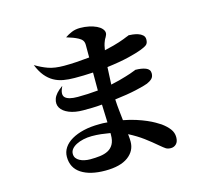

<svg xmlns="http://www.w3.org/2000/svg" viewBox="-117 -937 1234 1125"><g transform="rotate(-15 500.0 -375.0)"><path d="M142 -658Q180 -635 218 -621.5Q256 -608 313 -608Q351 -608 389 -610.5Q427 -613 467 -617V-693Q467 -710 459.5 -720.5Q452 -731 437 -739Q422 -747 406 -753Q390 -759 367 -766Q386 -779 408.5 -788.5Q431 -798 460 -798Q488 -798 513.5 -792.5Q539 -787 558 -778Q577 -769 588 -756.5Q599 -744 599 -731Q599 -721 591 -707Q589 -704 587 -700.5Q585 -697 583 -693Q579 -684 576 -675Q574 -670 572 -661Q570 -652 567 -634Q601 -642 622.5 -647.5Q644 -653 658 -658Q694 -670 709 -677Q714 -679 720 -681Q724 -683 723 -683Q733 -683 749 -681Q765 -679 780.5 -674Q796 -669 807 -659Q818 -649 818 -633Q818 -610 806 -600.5Q794 -591 767 -581Q741 -571 688.5 -558Q636 -545 556 -535Q554 -509 553.5 -484.5Q553 -460 551 -430Q580 -436 602 -442Q624 -448 644 -454Q662 -459 674 -463.5Q686 -468 694 -471Q699 -473 705 -475Q707 -477 708 -477Q747 -477 772 -467Q797 -457 797 -433Q797 -412 785 -400.5Q773 -389 754 -381Q734 -373 680.5 -361Q627 -349 551 -340Q553 -301 556.5 -271Q560 -241 563 -211Q605 -203 639 -192Q673 -181 699.5 -169.5Q726 -158 745 -147Q764 -136 776 -128Q805 -107 822 -84.5Q839 -62 839 -34Q839 -7 825.5 6.5Q812 20 793 20Q774 20 762.5 12.5Q751 5 731 -12Q695 -43 658 -70.5Q621 -98 571 -124Q573 -106 573.5 -96Q574 -86 574 -78Q574 -22 526.5 13Q479 48 388 48Q296 48 243 13.5Q190 -21 190 -88Q190 -118 206.5 -143Q223 -168 254 -186Q285 -204 327.5 -214Q370 -224 423 -224Q434 -224 445 -224Q456 -224 472 -222L468 -331Q436 -328 408.5 -327.5Q381 -327 354 -327Q304 -327 268.5 -341.5Q233 -356 219 -380Q205 -404 215.5 -434.5Q226 -465 270 -496L271 -495Q248 -449 267.5 -430Q287 -411 343 -411Q374 -411 404 -412.5Q434 -414 466 -417V-474V-526Q435 -524 408.5 -523.5Q382 -523 354 -523Q318 -523 286.5 -528.5Q255 -534 228.5 -549Q202 -564 180.5 -590Q159 -616 142 -658ZM319 -39Q351 -39 379 -42.5Q407 -46 428 -57Q449 -68 461 -89.5Q473 -111 473 -146V-157Q444 -162 417.5 -165Q391 -168 362 -168Q335 -168 310.5 -162.5Q286 -157 267.5 -147.5Q249 -138 238.5 -125Q228 -112 228 -96Q228 -81 235.5 -70.5Q243 -60 256 -53Q269 -46 285.5 -42.5Q302 -39 319 -39Z"/></g></svg>

Font: XinYuGongZhangJiaSongA
Style: Regular
Weight: 900
Designer: XinYuGong
Foundry: Adobe Systems Incorporated
Version: Version 1.00